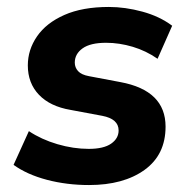

<svg xmlns="http://www.w3.org/2000/svg" viewBox="-20 -521 548 552"><path d="M236 11Q172 11 115 -4Q58 -19 19 -47L63 -144Q99 -120 145 -106.5Q191 -93 235 -93Q278 -93 299.5 -108Q321 -123 321 -146Q321 -179 274 -188L183 -205Q124 -215 92 -248.5Q60 -282 60 -333Q60 -378 86.5 -416.5Q113 -455 165 -478Q217 -501 293 -501Q340 -501 389.5 -487.5Q439 -474 475 -447L433 -352Q400 -375 361.5 -386.5Q323 -398 285 -398Q240 -398 217.5 -382Q195 -366 195 -341Q195 -327 204.5 -316.5Q214 -306 236 -302L326 -285Q456 -261 456 -157Q456 -76 395.5 -32.5Q335 11 236 11Z"/></svg>

Font: Nunito Sans ExtraBold
Style: Italic
Weight: 800
Italic angle: -9°
Designer: Vernon Adams
Foundry: Vernon Adams
Version: Version 3.006; ttfautohint (v1.8.3)